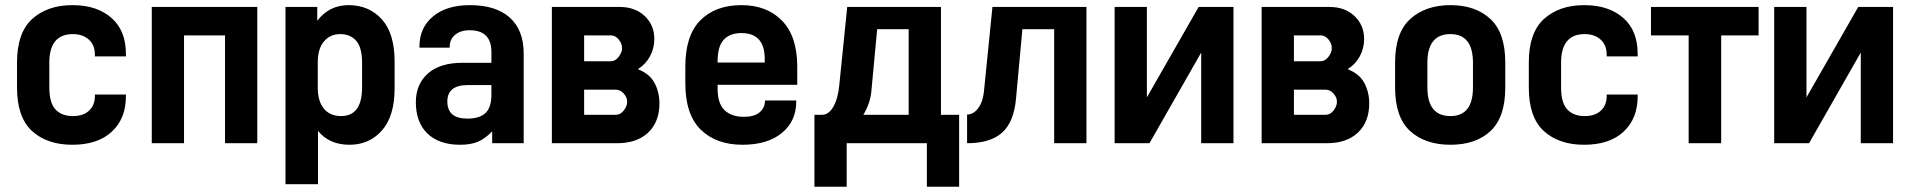

<svg xmlns="http://www.w3.org/2000/svg" viewBox="-20 -546 7291 732"><path d="M101.6 -46.9Q44.9 -99.6 44.9 -211.9V-308.6Q44.9 -419.9 101.6 -472.7Q160.2 -526.4 255.9 -526.4Q304.7 -526.4 341.8 -513.7Q378.9 -501 406.2 -476.6Q460 -428.7 460 -340.8V-331.1H341.8V-336.9Q341.8 -374 319.3 -394.5Q295.9 -416 257.8 -416Q168 -416 168 -306.6V-212.9Q168 -154.3 191.4 -128.9Q214.8 -103.5 257.8 -103.5Q297.9 -103.5 319.3 -124Q341.8 -144.5 341.8 -179.7V-185.5H460V-178.7Q460 -93.8 406.2 -43.9Q352.5 5.9 255.9 5.9Q159.2 5.9 101.6 -46.9Z M558.6 -519.5H960.9V0H837.9V-411.1H681.6V0H558.6Z M1068.4 -519.5H1189.5V-466.8Q1235.4 -526.4 1308.6 -526.4Q1386.7 -526.4 1435.5 -472.7Q1484.4 -418.9 1484.4 -311.5V-209Q1484.4 -102.5 1435.5 -47.9Q1387.7 5.9 1312.5 5.9Q1235.4 5.9 1192.4 -46.9V156.2H1068.4ZM1360.4 -212.9V-306.6Q1360.4 -365.2 1337.9 -390.6Q1315.4 -416 1277.3 -416Q1238.3 -416 1214.8 -387.7Q1191.4 -360.4 1191.4 -306.6V-212.9Q1191.4 -160.2 1214.8 -131.8Q1238.3 -103.5 1280.3 -103.5Q1360.4 -103.5 1360.4 -212.9Z M1922.9 -479.5Q1976.6 -431.6 1976.6 -341.8V0H1856.4V-44.9Q1843.8 -32.2 1830.1 -22Q1816.4 -11.7 1802.7 -5.9Q1775.4 5.9 1733.4 5.9Q1654.3 5.9 1609.4 -37.1Q1565.4 -80.1 1565.4 -156.2Q1565.4 -225.6 1612.3 -266.6Q1658.2 -306.6 1743.2 -306.6H1853.5V-347.7Q1853.5 -430.7 1770.5 -430.7Q1735.4 -430.7 1714.8 -413.1Q1694.3 -395.5 1694.3 -367.2V-364.3H1579.1V-368.2Q1579.1 -440.4 1630.9 -483.4Q1682.6 -526.4 1771.5 -526.4Q1870.1 -526.4 1922.9 -479.5ZM1832 -116.2Q1853.5 -137.7 1853.5 -184.6V-221.7H1763.7Q1685.5 -221.7 1685.5 -159.2Q1685.5 -93.8 1761.7 -93.8Q1809.6 -93.8 1832 -116.2Z M2084 -519.5H2342.8Q2401.4 -519.5 2438 -484.9Q2474.6 -450.2 2474.6 -397.5Q2474.6 -361.3 2458 -331.1Q2441.4 -300.8 2414.1 -284.2V-281.2Q2458 -263.7 2476.1 -228.5Q2494.1 -193.4 2494.1 -152.3Q2494.1 -81.1 2451.2 -40.5Q2408.2 0 2333 0H2084ZM2328.1 -204.1H2207V-108.4H2328.1Q2345.7 -108.4 2358.4 -125Q2371.1 -141.6 2371.1 -158.2Q2371.1 -174.8 2357.9 -189.5Q2344.7 -204.1 2328.1 -204.1ZM2308.6 -411.1H2207V-312.5H2308.6Q2326.2 -312.5 2338.9 -329.6Q2351.6 -346.7 2351.6 -362.3Q2351.6 -379.9 2338.9 -395.5Q2326.2 -411.1 2308.6 -411.1Z M2715.8 -222.7V-209Q2715.8 -151.4 2742.2 -126Q2769.5 -100.6 2815.4 -100.6Q2854.5 -100.6 2874 -116.2Q2895.5 -132.8 2896.5 -160.2L2897.5 -163.1H3015.6V-158.2Q3015.6 -84 2960.9 -39.1Q2906.2 5.9 2810.5 5.9Q2710.9 5.9 2651.4 -51.8Q2592.8 -109.4 2592.8 -228.5V-292Q2592.8 -410.2 2649.4 -467.8Q2707 -526.4 2806.6 -526.4Q2904.3 -526.4 2961.9 -466.8Q3019.5 -407.2 3019.5 -292V-222.7ZM2739.3 -394.5Q2715.8 -370.1 2715.8 -310.5V-307.6H2895.5V-321.3Q2895.5 -419.9 2806.6 -419.9Q2762.7 -419.9 2739.3 -394.5Z M3210 -519.5H3567.4V-108.4H3636.7V166H3513.7V0H3208V166H3085V-108.4H3114.3Q3139.6 -108.4 3157.2 -139.2Q3174.8 -169.9 3179.7 -220.7ZM3324.2 -434.6 3302.7 -205.1Q3300.8 -177.7 3292.5 -153.3Q3284.2 -128.9 3271.5 -108.4H3444.3V-434.6Z M3763.7 -519.5H4122.1V0H3999V-434.6H3877.9L3853.5 -169.9Q3845.7 -81.1 3800.8 -40.5Q3755.9 0 3667 0V-109.4Q3691.4 -109.4 3709.5 -133.8Q3727.5 -158.2 3731.4 -198.2Z M4229.5 -519.5H4352.5V-174.8L4549.8 -519.5H4682.6V0H4559.6V-345.7L4362.3 0H4229.5Z M4790 -519.5H5048.8Q5107.4 -519.5 5144 -484.9Q5180.7 -450.2 5180.7 -397.5Q5180.7 -361.3 5164.1 -331.1Q5147.5 -300.8 5120.1 -284.2V-281.2Q5164.1 -263.7 5182.1 -228.5Q5200.2 -193.4 5200.2 -152.3Q5200.2 -81.1 5157.2 -40.5Q5114.3 0 5039.1 0H4790ZM5034.2 -204.1H4913.1V-108.4H5034.2Q5051.8 -108.4 5064.5 -125Q5077.1 -141.6 5077.1 -158.2Q5077.1 -174.8 5064 -189.5Q5050.8 -204.1 5034.2 -204.1ZM5014.6 -411.1H4913.1V-312.5H5014.6Q5032.2 -312.5 5044.9 -329.6Q5057.6 -346.7 5057.6 -362.3Q5057.6 -379.9 5044.9 -395.5Q5032.2 -411.1 5014.6 -411.1Z M5355.5 -46.9Q5298.8 -99.6 5298.8 -211.9V-308.6Q5298.8 -419.9 5355.5 -472.7Q5414.1 -526.4 5509.8 -526.4Q5606.4 -526.4 5663.1 -472.7Q5718.8 -419.9 5718.8 -308.6V-211.9Q5718.8 -99.6 5663.1 -46.9Q5607.4 5.9 5509.8 5.9Q5413.1 5.9 5355.5 -46.9ZM5595.7 -212.9V-306.6Q5595.7 -416 5509.8 -416Q5421.9 -416 5421.9 -306.6V-212.9Q5421.9 -103.5 5509.8 -103.5Q5595.7 -103.5 5595.7 -212.9Z M5865.2 -46.9Q5808.6 -99.6 5808.6 -211.9V-308.6Q5808.6 -419.9 5865.2 -472.7Q5923.8 -526.4 6019.5 -526.4Q6068.4 -526.4 6105.5 -513.7Q6142.6 -501 6169.9 -476.6Q6223.6 -428.7 6223.6 -340.8V-331.1H6105.5V-336.9Q6105.5 -374 6083 -394.5Q6059.6 -416 6021.5 -416Q5931.6 -416 5931.6 -306.6V-212.9Q5931.6 -154.3 5955.1 -128.9Q5978.5 -103.5 6021.5 -103.5Q6061.5 -103.5 6083 -124Q6105.5 -144.5 6105.5 -179.7V-185.5H6223.6V-178.7Q6223.6 -93.8 6169.9 -43.9Q6116.2 5.9 6019.5 5.9Q5922.9 5.9 5865.2 -46.9Z M6274.4 -519.5H6684.6V-411.1H6542V0H6418V-411.1H6274.4Z M6744.1 -519.5H6867.2V-174.8L7064.5 -519.5H7197.3V0H7074.2V-345.7L6877 0H6744.1Z"/></svg>

Font: DINish
Style: Bold
Weight: 700
Designer: Bert Driehuis
Foundry: Playbeing
Version: Version 3.008; git-95204e4c-release